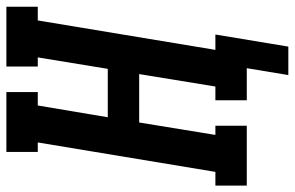

<svg xmlns="http://www.w3.org/2000/svg" viewBox="-196 -598 902 587"><g transform="rotate(-90 254.5 -304.0)"><path d="M319 127 340 0H242V-96H284L322 -329H174L136 -96H164V0H-19V-96H23L113 -639H84V-735H267V-639H226L190 -425H338L373 -639H345V-735H528V-639H486L396 -96H443L406 127Z"/></g></svg>

Font: Iosevka Slab
Style: Bold Italic
Weight: 700
Italic angle: -9°
Monospace: yes
Designer: Belleve Invis
Foundry: Belleve Invis
Version: Version 11.1.0; ttfautohint (v1.8.3)